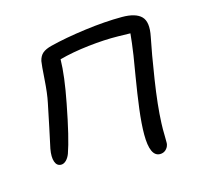

<svg xmlns="http://www.w3.org/2000/svg" viewBox="-81 -586 723 684"><g transform="rotate(-15 281.0 -243.5)"><path d="M429.2 9.8Q392.1 9.8 392.1 -71.8Q392.1 -110.4 398.9 -164.8Q405.8 -219.2 416 -280Q426.3 -340.8 428.2 -354Q435.1 -400.9 438 -433.1L393.1 -434.1Q342.8 -435.1 282.5 -428.2Q222.2 -421.4 173.8 -408.2Q172.9 -347.7 153.8 -250Q130.4 -128.4 111.8 -76.2Q106.4 -62 97.7 -53.5Q88.9 -44.9 79.1 -44.9Q63 -44.9 56.9 -62.5Q50.8 -80.1 56.2 -109.9Q59.6 -126 72.3 -185.3Q85 -244.6 89.8 -270Q96.7 -302.2 100.1 -354Q103.5 -405.8 106 -419.9Q110.4 -438.5 121.8 -448Q133.3 -457.5 154.8 -462.9Q210.9 -477.1 285.9 -487.1Q360.8 -497.1 423.8 -497.1Q474.1 -497.1 494.9 -476.1Q515.6 -455.1 504.9 -402.8Q493.2 -346.2 478.8 -252.9Q464.4 -159.7 461.9 -95.2Q460.9 -75.7 461.7 -46.4Q462.4 -17.1 460.9 -16.1Q458.5 -5.4 450 2.2Q441.4 9.8 429.2 9.8Z"/></g></svg>

Font: Shantell Sans Irregular Bouncy
Style: Italic
Weight: 300
Italic angle: -11.31°
Designer: Stephen Nixon, Anya Danilova, Shantell Martin
Foundry: Arrow Type
Version: Version 1.006;[9816181b4]